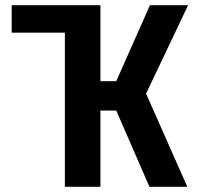

<svg xmlns="http://www.w3.org/2000/svg" viewBox="-20 -720 769 740"><path d="M25 -594H230V0H367V-294H428L556 0H702L543 -359L705 -700H558L428 -407H367V-700H25Z"/></svg>

Font: Finlandica SemiBold
Style: Regular
Weight: 600
Designer: Niklas Ekholm, Juho Hiilivirta, Jaakko Suomalainen
Foundry: Helsinki Type Studio
Version: Version 2.000;Glyphs 3.2 (3202)